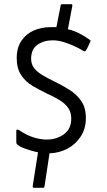

<svg xmlns="http://www.w3.org/2000/svg" viewBox="-20 -765 512 919"><path d="M162 -36Q145 -39 121 -46.5Q97 -54 79 -62Q69 -68 63.5 -72.5Q58 -77 58 -85Q58 -99 58 -112.5Q58 -126 58 -140Q58 -144 61 -144.5Q64 -145 69 -143Q74 -141 79 -137Q110 -117 142 -107Q174 -97 204 -97Q251 -97 286 -122.5Q321 -148 321 -197Q321 -228 306 -249Q291 -270 265 -286Q239 -302 205 -317Q170 -334 136.5 -353.5Q103 -373 81.5 -405Q60 -437 60 -487Q60 -536 82 -569Q104 -602 140.5 -618.5Q177 -635 221 -635Q229 -635 236 -635Q243 -635 250 -635L270 -737Q270 -741 271.5 -743Q273 -745 279 -745H319Q325 -745 326 -742.5Q327 -740 326 -736L305 -625Q332 -619 357 -606.5Q382 -594 406 -577Q411 -574 413 -571.5Q415 -569 412 -565Q408 -556 401.5 -542Q395 -528 389 -521Q386 -518 383 -519.5Q380 -521 373 -525Q360 -533 336.5 -544Q313 -555 285.5 -563.5Q258 -572 232 -572Q189 -572 159 -550.5Q129 -529 129 -484Q129 -456 145 -437Q161 -418 187 -403Q213 -388 244 -373Q280 -356 313.5 -334.5Q347 -313 369 -281.5Q391 -250 391 -199Q391 -150 367 -112.5Q343 -75 304 -54Q265 -33 217 -31L193 127Q192 132 190 133Q188 134 183 134H142Q139 134 137.5 132Q136 130 137 122Z"/></svg>

Font: Glory Thin
Style: Regular
Weight: 400
Version: Version 1.011